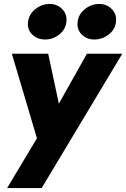

<svg xmlns="http://www.w3.org/2000/svg" viewBox="-20 -732 639 972"><path d="M122 -622Q117 -583 143 -557.5Q169 -532 208 -532Q247 -532 279 -556.5Q311 -581 316 -620Q321 -659 295.5 -685.5Q270 -712 231 -712Q192 -712 159.5 -686.5Q127 -661 122 -622ZM373 -622Q368 -583 393.5 -557.5Q419 -532 458 -532Q497 -532 529.5 -556.5Q562 -581 567 -620Q572 -659 546.5 -685.5Q521 -712 482 -712Q443 -712 410.5 -686.5Q378 -661 373 -622ZM599 -460H420L278 -207L224 -460H40L167 -32L16 220H191Z"/></svg>

Font: Jost* 800 Heavy Italic
Style: Italic
Weight: 800
Italic angle: -10°
Version: Version 3.200; ttfautohint (v0.97) -l 8 -r 50 -G 200 -x 14 -